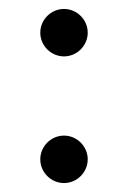

<svg xmlns="http://www.w3.org/2000/svg" viewBox="-20 -428 276 429"><path d="M70 -355C70 -326 94 -302 123 -302C152 -302 176 -326 176 -355C176 -384 152 -408 123 -408C94 -408 70 -384 70 -355ZM70 -72C70 -43 94 -19 123 -19C152 -19 176 -43 176 -72C176 -101 152 -125 123 -125C94 -125 70 -101 70 -72Z"/></svg>

Font: Libertinus Serif
Style: Regular
Weight: 400
Designer: Philipp H. Poll
Foundry: Khaled Hosny
Version: Version 6.2